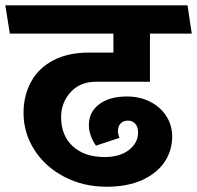

<svg xmlns="http://www.w3.org/2000/svg" viewBox="-47 -711 745 726"><path d="M604 -194.8Q604 -141.6 575.4 -98.9Q546.9 -56.2 491 -30.5Q435.1 -4.9 356 -4.9Q267.1 -4.9 195.1 -43Q123 -81.1 82.5 -145Q42 -209 42 -284.2Q42 -349.1 70.1 -401.1Q98.1 -453.1 154.1 -482.7Q210 -512.2 290 -512.2H381.8V-584H-9.8L-26.9 -690.9H662.1L678.2 -584H520V-401.9H315.9Q255.9 -401.9 220 -362.5Q184.1 -323.2 184.1 -268.1Q184.1 -198.2 228.5 -157.7Q272.9 -117.2 348.1 -117.2Q406.2 -117.2 440.7 -144Q475.1 -170.9 475.1 -210Q475.1 -231 464.6 -242.9Q454.1 -254.9 437 -254.9Q418.9 -254.9 408.9 -243.9Q398.9 -232.9 398.9 -215.8Q398.9 -203.6 404.8 -189.9L315.9 -160.2Q289.1 -199.2 289.1 -237.8Q289.1 -287.6 328.1 -316.9Q367.2 -346.2 433.1 -346.2Q481 -346.2 520 -326.7Q559.1 -307.1 581.5 -272.5Q604 -237.8 604 -194.8Z"/></svg>

Font: Kadwa
Style: Regular
Weight: 400
Designer: Sol Matas
Foundry: Sol Matas
Version: Version 1.000;PS 001.000;hotconv 1.0.70;makeotf.lib2.5.58329